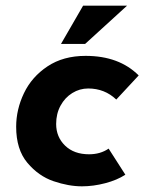

<svg xmlns="http://www.w3.org/2000/svg" viewBox="-20 -644 509 677"><path d="M269 13Q222 13 169 -5Q116 -23 76.5 -70Q37 -117 37 -197Q37 -258 64.5 -315.5Q92 -373 147.5 -410Q203 -447 282 -447Q400 -447 469 -378L390 -293Q349 -332 291 -332Q261 -332 235 -316Q209 -300 193.5 -271.5Q178 -243 178 -207Q178 -161 209.5 -130.5Q241 -100 294 -100Q334 -100 363 -120L422 -28Q393 -9 351 2Q309 13 269 13ZM280 -489H195L273 -624H428Z"/></svg>

Font: Josefin Sans
Style: Bold Italic
Weight: 700
Italic angle: -7°
Designer: Santiago Orozco
Foundry: Typemade
Version: Version 2.000